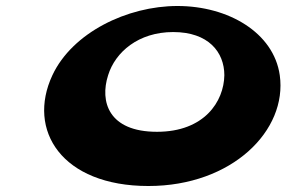

<svg xmlns="http://www.w3.org/2000/svg" viewBox="-20 -604 999 641"><path d="M155 -353C68.9 -169 186.4 17 475.4 17C755.4 17 939.9 -169 914 -353C893.7 -495 742.4 -584 572.4 -584C404.4 -584 221.7 -495 155 -353ZM341 -353C364.8 -430 442.1 -497 558.1 -497C676.1 -497 728.8 -430 729 -353C727.6 -265 662.1 -164 504.1 -164C342.1 -164 312.6 -265 341 -353Z"/></svg>

Font: Hussar Milosc
Style: Obl
Weight: 700
Foundry: Cannot Into Space Fonts
Version: Version 1.02